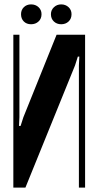

<svg xmlns="http://www.w3.org/2000/svg" viewBox="-20 -858 449 878"><path d="M76.2 -793Q76.2 -812.5 89.1 -825.2Q102.1 -837.9 122.1 -837.9Q142.6 -837.9 156.2 -825.2Q169.9 -812.5 169.9 -793Q169.9 -772.5 156.2 -759.8Q142.6 -747.1 122.1 -747.1Q101.6 -747.1 88.9 -759.8Q76.2 -772.5 76.2 -793ZM212.9 -793Q212.9 -812 226.6 -825Q240.2 -837.9 259.8 -837.9Q279.8 -837.9 293.5 -825.2Q307.1 -812.5 307.1 -793Q307.1 -772.5 293.7 -759.8Q280.3 -747.1 259.8 -747.1Q239.7 -747.1 226.3 -759.8Q212.9 -772.5 212.9 -793ZM238.8 -699.2H369.1V0H340.8V-559.1L342.8 -599.1H335.9L323.2 -559.1L96.2 0H41V-699.2H68.8V-321.8L66.9 -282.2H74.2L86.9 -321.8Z"/></svg>

Font: Moniqa Black Heading
Style: Regular
Weight: 900
Designer: Rajesh Rajput
Foundry: Rajesh Rajput
Version: Version 1.000